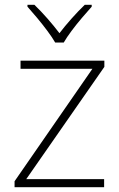

<svg xmlns="http://www.w3.org/2000/svg" viewBox="-20 -784 499 804"><path d="M416 0H41V-25L367 -496H66V-530H417V-504L90 -34H416ZM211 -606Q199 -627 178.5 -654.5Q158 -682 135.5 -709Q113 -736 95 -756V-764H124Q151 -738 179 -706Q207 -674 229 -645Q251 -674 279.5 -706Q308 -738 335 -764H364V-756Q346 -736 323 -709Q300 -682 279.5 -654.5Q259 -627 247 -606Z"/></svg>

Font: Noto Sans Khmer UI ExtraLight
Style: Regular
Weight: 200
Designer: Danh Hong and the Monotype Design Team
Foundry: Monotype Imaging Inc.
Version: Version 2.002; ttfautohint (v1.8.4.7-5d5b)